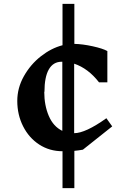

<svg xmlns="http://www.w3.org/2000/svg" viewBox="-20 -770 658 989"><path d="M363 7V199H302V9Q235 9 182 -25.5Q129 -60 99 -119.5Q69 -179 69 -250Q69 -317 103 -377.5Q137 -438 190.5 -480Q244 -522 302 -537V-750H363V-544Q406 -543 458 -531.5Q510 -520 533 -507V-346H490Q434 -418 362 -442V-84Q420 -84 528 -161L558 -119L407 1Q385 5 363 7ZM301 -96V-452H298Q254 -452 231.5 -412.5Q209 -373 209 -297H208Q208 -227 231.5 -172.5Q255 -118 301 -96Z"/></svg>

Font: Inknut Antiqua Medium
Style: Regular
Weight: 500
Designer: Claus Eggers Sørensen
Foundry: Claus Eggers Sørensen
Version: Version 1.003; ttfautohint (v1.8.2) -l 8 -r 50 -G 200 -x 14 